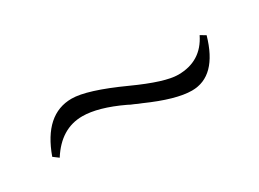

<svg xmlns="http://www.w3.org/2000/svg" viewBox="-22 -438 516 382"><g transform="rotate(-30 235.5 -247.0)"><path d="M429 -275Q406 -194 349 -194Q313 -194 250 -222Q242 -225 236 -228Q228 -231 223 -234Q170 -259 134 -259Q85 -259 54 -210L42 -219Q71 -300 133 -300Q168 -300 245 -265Q311 -235 341 -235Q394 -235 417 -282Z"/></g></svg>

Font: Tajawal Light
Style: Regular
Weight: 300
Designer: Boutros Fonts
Foundry: Created by Boutros International 2017
Version: Version 1.700